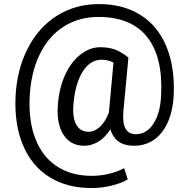

<svg xmlns="http://www.w3.org/2000/svg" viewBox="-20 -719 938 960"><path d="M848.6 -245.1Q842.8 -127 790 -58.6Q737.3 9.8 648.9 9.8Q557.6 9.8 531.7 -72.3Q505.4 -30.8 471.4 -10.5Q437.5 9.8 401.4 9.8Q332 9.8 296.4 -46.9Q260.7 -103.5 270 -203.6Q277.3 -284.2 306.9 -347.4Q336.4 -410.6 383.1 -446.8Q429.7 -482.9 481 -482.9Q520.5 -482.9 551.8 -472.4Q583 -461.9 622.1 -431.2L596.7 -160.6Q587.4 -47.9 659.2 -47.9Q714.4 -47.9 748.5 -102.5Q782.7 -157.2 785.6 -245.1Q794.9 -435.1 715.1 -534.7Q635.3 -634.3 472.2 -634.3Q374 -634.3 297.9 -585.7Q221.7 -537.1 177.7 -445.3Q133.8 -353.5 128.4 -233.4Q122.6 -112.3 157.7 -23.2Q192.9 65.9 264.9 113Q336.9 160.2 439 160.2Q482.9 160.2 527.1 149.4Q571.3 138.7 600.6 121.6L618.7 177.7Q588.4 196.8 538.3 209Q488.3 221.2 437 221.2Q314.9 221.2 227.1 166.3Q139.2 111.3 95.5 8.1Q51.8 -95.2 57.6 -233.4Q63.5 -367.7 117.7 -474.9Q171.9 -582 264.6 -640.4Q357.4 -698.7 474.1 -698.7Q595.7 -698.7 682.6 -644Q769.5 -589.4 812 -486.3Q854.5 -383.3 848.6 -245.1ZM347.7 -203.6Q340.8 -134.3 360.6 -97.2Q380.4 -60.1 423.3 -60.1Q452.6 -60.1 479.7 -85Q506.8 -109.9 524.4 -156.2L524.9 -160.6L547.4 -406.2Q520 -420.4 488.8 -420.4Q431.6 -420.4 394.3 -362.3Q356.9 -304.2 347.7 -203.6Z"/></svg>

Font: Roboto
Style: Regular
Weight: 400
Designer: Google
Version: Version 2.001047; 2015